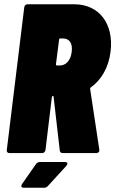

<svg xmlns="http://www.w3.org/2000/svg" viewBox="-20 -720 542 903"><path d="M229 -269C231 -269 232 -268 232 -265L261 -13C262 -5 266 0 275 0H433C442 0 449 -6 447 -17L404 -301C403 -303 404 -306 406 -308C457 -344 491 -403 500 -477C516 -608 447 -700 328 -700H110C101 -700 95 -694 94 -685L12 -15C10 -6 16 0 24 0H178C186 0 193 -6 194 -15L224 -264C225 -267 227 -269 229 -269ZM277 -539C305 -539 323 -518 317 -475C312 -434 289 -412 261 -412H247C245 -412 243 -414 243 -417L258 -534C258 -537 260 -539 263 -539ZM92 163H188C195 163 201 160 206 154L292 60C301 50 297 42 286 42H168C160 42 154 45 149 52L84 145C77 156 80 163 92 163Z"/></svg>

Font: Barlow Condensed Black
Style: Italic
Weight: 900
Width: 3
Italic angle: -7°
Designer: Jeremy Tribby
Foundry: Tribby Type
Version: Version 1.422;hotconv 1.0.109;makeotfexe 2.5.65596